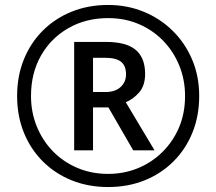

<svg xmlns="http://www.w3.org/2000/svg" viewBox="-20 -744 872 774"><path d="M416 10Q336 10 269 -17Q202 -44 152.5 -93.5Q103 -143 76 -210Q49 -277 49 -357Q49 -437 76 -504Q103 -571 152.5 -620.5Q202 -670 269 -697Q336 -724 416 -724Q492 -724 558.5 -697Q625 -670 675.5 -620.5Q726 -571 754.5 -504Q783 -437 783 -357Q783 -277 756 -210Q729 -143 679.5 -93.5Q630 -44 563 -17Q496 10 416 10ZM416 -43Q480 -43 536 -66Q592 -89 635 -131.5Q678 -174 702 -231Q726 -288 726 -357Q726 -422 703 -479Q680 -536 638.5 -579Q597 -622 540.5 -646.5Q484 -671 416 -671Q326 -671 255.5 -630.5Q185 -590 145 -519.5Q105 -449 105 -357Q105 -292 128 -235Q151 -178 192.5 -135Q234 -92 291 -67.5Q348 -43 416 -43ZM279 -138V-575H407Q489 -575 527 -543Q565 -511 565 -446Q565 -399 541 -371.5Q517 -344 487 -332L603 -138H517L417 -311H355V-138ZM405 -373Q444 -373 466 -393Q488 -413 488 -444Q488 -479 468 -495Q448 -511 404 -511H355V-373Z"/></svg>

Font: Noto Sans Meroitic
Style: Regular
Weight: 400
Designer: Monotype Design Team
Foundry: Monotype Imaging Inc.
Version: Version 2.002; ttfautohint (v1.8.4.7-5d5b)